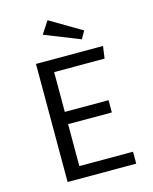

<svg xmlns="http://www.w3.org/2000/svg" viewBox="-135 -1021 885 1109"><g transform="rotate(-15 307.5 -466.5)"><path d="M217.9 -633.3V-395.4H479.5V-322.1H217.9V-71.3H539V0H128.7V-706.2H529.7L519.5 -633.3ZM258.5 -932.8 447.7 -821 421.5 -774.9 210.3 -859Z"/></g></svg>

Font: FiraCode Nerd Font
Style: Regular
Weight: 400
Designer: Carrois Corporate, Edenspiekermann AG, Nikita Prokopov
Foundry: Carrois Corporate, Edenspiekermann AG, Nikita Prokopov
Version: Version 6.002;Nerd Fonts 3.4.0